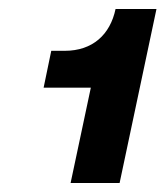

<svg xmlns="http://www.w3.org/2000/svg" viewBox="-20 -730 368 427"><path d="M137 -323H246L328 -710H237C225 -653 186 -617 124 -617H94L77 -535H182Z"/></svg>

Font: Geist ExtraBold
Style: Italic
Weight: 800
Italic angle: -12°
Designer: Basement.studio, Andrés Briganti, Mateo Zaragoza
Foundry: Basement.studio, Vercel, Andrés Briganti, Guido Ferreyra, Mateo Zaragoza
Version: Version 1.500